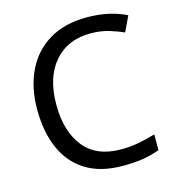

<svg xmlns="http://www.w3.org/2000/svg" viewBox="-109 -818 849 922"><g transform="rotate(-15 316.0 -357.0)"><path d="M402.8 -645Q288.1 -645 221.9 -568.1Q155.8 -491.2 155.8 -356.9Q155.8 -224.1 217.3 -146.5Q278.8 -68.8 401.9 -68.8Q448.2 -68.8 490.2 -76.9Q532.2 -85 573.2 -97.2V-19Q533.2 -3.9 490.7 2.9Q448.2 9.8 389.2 9.8Q279.8 9.8 206.8 -35.2Q133.8 -80.1 97.4 -163.1Q61 -246.1 61 -357.9Q61 -465.8 100.6 -548.3Q140.1 -630.9 217 -677.5Q293.9 -724.1 403.8 -724.1Q517.1 -724.1 601.1 -682.1L564.9 -606Q532.2 -621.1 491.7 -633.1Q451.2 -645 402.8 -645Z"/></g></svg>

Font: Defago Noto Sans
Style: Regular
Weight: 400
Designer: John M. Durdin
Foundry: Lao IT Dev Co., Ltd.
Version: Version 1.000 2007 initial release